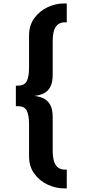

<svg xmlns="http://www.w3.org/2000/svg" viewBox="-20 -836 490 1084"><path d="M340.5 227.5Q294.5 227.5 249.2 206.5Q204 185.5 174 145Q144 104.5 144 45.5V-135Q144 -185.5 131.2 -211Q118.5 -236.5 81 -236.5H69.5V-352.5H81Q118.5 -352.5 131.2 -378Q144 -403.5 144 -454V-634.5Q144 -693.5 174 -734Q204 -774.5 249.2 -795.5Q294.5 -816.5 340.5 -816.5H357V-710H345Q327 -710 311.8 -701.2Q296.5 -692.5 287 -669Q277.5 -645.5 277.5 -601V-414.5Q277.5 -368 262.5 -342.8Q247.5 -317.5 223.8 -307.2Q200 -297 173.5 -294.5Q200 -292 223.8 -281.5Q247.5 -271 262.5 -246Q277.5 -221 277.5 -174V12.5Q277.5 56.5 287 80.2Q296.5 104 311.8 112.8Q327 121.5 345 121.5H357V227.5Z"/></svg>

Font: Trispace Condensed SemiBold
Style: Regular
Weight: 600
Width: 3
Designer: Tyler Finck
Foundry: Etcetera Type Company
Version: Version 1.210; ttfautohint (v1.8.3)